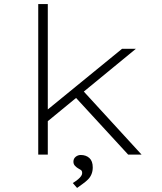

<svg xmlns="http://www.w3.org/2000/svg" viewBox="-20 -760 797 944"><path d="M205 -156 209 -217 580 -520H648ZM168 0V-740H215V0ZM610 0 336 -298 369 -335 676 0ZM359 164 338 140Q354 130 364 121.5Q374 113 379 105.5Q384 98 384 91Q384 79 376.5 75Q369 71 363 67Q356 63 348.5 55Q341 47 341 35Q341 20 352 11Q363 2 377 2Q403 2 419.5 17Q436 32 436 63Q436 81 430 96Q424 111 413 122Q402 133 388 143Q374 153 359 164Z"/></svg>

Font: Lexend Mega ExtraLight
Style: Regular
Weight: 250
Version: Version 1.007